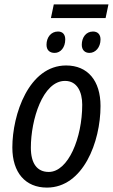

<svg xmlns="http://www.w3.org/2000/svg" viewBox="-20 -842 512 871"><path d="M211 -760H459L472 -822H224ZM386 -602C413 -602 436 -627 436 -663C436 -685 424 -699 402 -699C370 -699 351 -672 351 -639C351 -615 365 -602 386 -602ZM228 -602C255 -602 276 -627 276 -663C276 -685 265 -699 243 -699C211 -699 191 -672 191 -639C191 -615 205 -602 228 -602ZM193 9C357 9 436 -198 436 -361C436 -476 378 -545 280 -545C111 -545 36 -323 36 -173C36 -59 95 9 193 9ZM201 -62C148 -62 120 -101 120 -172C120 -299 174 -475 275 -475C330 -475 353 -425 353 -367C353 -217 290 -62 201 -62Z"/></svg>

Font: Noto Sans Display SemiCondensed
Style: Italic
Weight: 400
Width: 4
Italic angle: -12°
Designer: Monotype Design Team
Foundry: Monotype Imaging Inc.
Version: Version 1.900